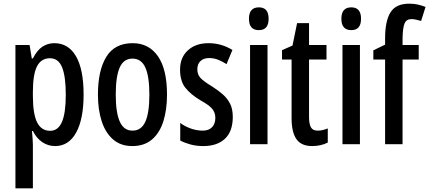

<svg xmlns="http://www.w3.org/2000/svg" viewBox="-20 -785 2336 1045"><path d="M276 -550Q352 -550 393.5 -479Q435 -408 435 -270Q435 -137 394.5 -63.5Q354 10 280 10Q242 10 210.5 -11Q179 -32 159 -72H154Q156 -48 157.5 -29Q159 -10 159 3V240H64V-540H141L153 -467H159Q182 -512 211 -531Q240 -550 276 -550ZM252 -468Q204 -468 181.5 -424Q159 -380 159 -286V-263Q159 -165 182 -119Q205 -73 253 -73Q296 -73 317 -121Q338 -169 338 -269Q338 -369 318 -418.5Q298 -468 252 -468Z M889 -270Q889 -189 869.5 -126Q850 -63 808 -26.5Q766 10 700 10Q637 10 595.5 -26Q554 -62 533.5 -125Q513 -188 513 -270Q513 -401 558.5 -475.5Q604 -550 702 -550Q790 -550 839.5 -479Q889 -408 889 -270ZM610 -270Q610 -172 632 -123Q654 -74 701 -74Q749 -74 771 -122.5Q793 -171 793 -270Q793 -369 771 -417.5Q749 -466 701 -466Q653 -466 631.5 -417.5Q610 -369 610 -270Z M1247 -149Q1247 -70 1204.5 -30Q1162 10 1087 10Q1049 10 1017.5 1.5Q986 -7 961 -20V-116Q984 -98 1017 -86Q1050 -74 1084 -74Q1116 -74 1134 -92.5Q1152 -111 1152 -143Q1152 -171 1136 -191.5Q1120 -212 1071 -239Q1019 -270 989.5 -306.5Q960 -343 960 -406Q960 -472 1002.5 -511Q1045 -550 1115 -550Q1185 -550 1245 -513L1213 -436Q1191 -450 1168 -459.5Q1145 -469 1118 -469Q1088 -469 1071 -452.5Q1054 -436 1054 -408Q1054 -380 1070.5 -361.5Q1087 -343 1135 -314Q1168 -293 1193 -271Q1218 -249 1232.5 -220Q1247 -191 1247 -149Z M1389 -745Q1442 -745 1442 -683Q1442 -621 1389 -621Q1335 -621 1335 -683Q1335 -745 1389 -745ZM1436 -540V0H1341V-540Z M1709 -74Q1722 -74 1735.5 -77Q1749 -80 1764 -86V-9Q1726 10 1679 10Q1620 10 1593.5 -27.5Q1567 -65 1567 -142V-461H1515V-512L1572 -537L1597 -659H1662V-540H1757V-461H1662V-148Q1662 -111 1672 -92.5Q1682 -74 1709 -74Z M1892 -745Q1945 -745 1945 -683Q1945 -621 1892 -621Q1838 -621 1838 -683Q1838 -745 1892 -745ZM1939 -540V0H1844V-540Z M2259 -461H2171V0H2076V-461H2012V-511L2076 -542V-576Q2076 -671 2105.5 -718Q2135 -765 2207 -765Q2232 -765 2253 -760.5Q2274 -756 2296 -747L2272 -671Q2257 -675 2244.5 -678Q2232 -681 2219 -681Q2192 -681 2182 -657.5Q2172 -634 2171 -577V-540H2259Z"/></svg>

Font: Noto Sans Gujarati UI ExtraCondensed Medium
Style: Regular
Weight: 500
Width: 2
Designer: Jelle Bosma - Monotype Design Team, Universal Thirst
Foundry: Monotype Imaging Inc.
Version: Version 2.106; ttfautohint (v1.8.4.7-5d5b)